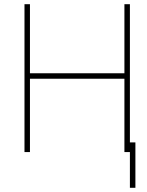

<svg xmlns="http://www.w3.org/2000/svg" viewBox="-20 -731 705 923"><path d="M604.5 -710.9C604.5 -710.9 578.1 -710.9 578.1 -710.9C578.1 -710.9 578.1 -378.9 578.1 -378.9C578.1 -378.9 124 -378.9 124 -378.9C124 -378.9 124 -710.9 124 -710.9C124 -710.9 97.7 -710.9 97.7 -710.9C97.7 -710.9 97.7 0 97.7 0C97.7 0 124 0 124 0C124 0 124 -352.5 124 -352.5C124 -352.5 578.1 -352.5 578.1 -352.5C578.1 -352.5 578.1 0 578.1 0C578.1 0 604.5 0 604.5 0C604.5 0 604.5 -710.9 604.5 -710.9ZM630.9 -46.4C630.9 -46.4 604.5 -46.4 604.5 -46.4C604.5 -46.4 604.5 171.9 604.5 171.9C604.5 171.9 630.9 171.9 630.9 171.9C630.9 171.9 630.9 -46.4 630.9 -46.4Z"/></svg>

Font: WOX
Style: Regular
Weight: 500
Designer: Google
Foundry: ""
Version: ""